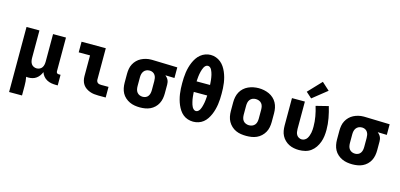

<svg xmlns="http://www.w3.org/2000/svg" viewBox="-82 -1330 4363 2096"><g transform="rotate(15 2100.0 -282.0)"><path d="M77 215V-520H223V-210Q223 -192 226.5 -174.5Q230 -157 239.5 -142.5Q249 -128 265.5 -120Q282 -112 300 -112Q318 -112 334.5 -120Q351 -128 360.5 -142.5Q370 -157 373.5 -174.5Q377 -192 377 -210V-520H523V-140Q523 -134 524.5 -128.5Q526 -123 530 -119Q534 -115 539.5 -113.5Q545 -112 551 -112H571V8H551Q524 8 498 3.5Q472 -1 448.5 -13.5Q425 -26 408 -46.5Q391 -67 383 -92Q374 -70 360.5 -51Q347 -32 328 -18Q309 -4 286 2Q263 8 240 8Q233 8 226.5 7.5Q220 7 214 6Q219 31 221 56.5Q223 82 223 107V215Z M1027 0Q1003 0 978.5 -3Q954 -6 931 -14.5Q908 -23 887.5 -37Q867 -51 853 -71.5Q839 -92 833 -116Q827 -140 827 -165V-400H699V-520H973V-165Q973 -155 977 -145.5Q981 -136 989 -130Q997 -124 1007 -122Q1017 -120 1027 -120H1111V0Z M1499 8Q1469 8 1439 3Q1409 -2 1382 -14.5Q1355 -27 1332 -47.5Q1309 -68 1295 -94Q1281 -120 1275 -150Q1269 -180 1269 -210V-310Q1269 -339 1274 -367.5Q1279 -396 1292.5 -421.5Q1306 -447 1326.5 -467.5Q1347 -488 1372.5 -501Q1398 -514 1426.5 -521Q1455 -528 1483 -528Q1488 -528 1492 -528Q1496 -528 1500 -528L1781 -520V-400L1678 -403Q1688 -395 1697 -384.5Q1706 -374 1712 -362Q1718 -350 1720.5 -336.5Q1723 -323 1723 -310V-210Q1723 -180 1717.5 -151Q1712 -122 1698.5 -95.5Q1685 -69 1663 -48Q1641 -27 1614.5 -14.5Q1588 -2 1558.5 3Q1529 8 1499 8ZM1499 -112Q1517 -112 1533.5 -119.5Q1550 -127 1560 -142Q1570 -157 1573.5 -174.5Q1577 -192 1577 -210V-310Q1577 -327 1574 -344Q1571 -361 1562 -375.5Q1553 -390 1538 -398.5Q1523 -407 1506 -408H1500Q1499 -408 1497.5 -408Q1496 -408 1495 -408Q1477 -408 1460.5 -400Q1444 -392 1433.5 -377.5Q1423 -363 1419 -345.5Q1415 -328 1415 -310V-210Q1415 -192 1419 -173.5Q1423 -155 1434.5 -140.5Q1446 -126 1463 -119Q1480 -112 1499 -112Z M2100 8Q2069 8 2039.5 -1.5Q2010 -11 1986.5 -30Q1963 -49 1946 -74.5Q1929 -100 1917 -128Q1905 -156 1897 -186Q1889 -216 1884.5 -246Q1880 -276 1878.5 -306.5Q1877 -337 1877 -368Q1877 -398 1878.5 -428.5Q1880 -459 1884.5 -489.5Q1889 -520 1897 -549.5Q1905 -579 1917 -607Q1929 -635 1946 -660.5Q1963 -686 1987 -705.5Q2011 -725 2040 -735.5Q2069 -746 2100 -746Q2131 -746 2160 -735.5Q2189 -725 2213 -705.5Q2237 -686 2254 -660.5Q2271 -635 2283 -607Q2295 -579 2303 -549.5Q2311 -520 2315.5 -489.5Q2320 -459 2321.5 -428.5Q2323 -398 2323 -367Q2323 -337 2321.5 -306.5Q2320 -276 2315.5 -246Q2311 -216 2303 -186Q2295 -156 2283 -128Q2271 -100 2254 -74.5Q2237 -49 2213.5 -30Q2190 -11 2160 -1.5Q2130 8 2100 8ZM2024 -427H2176Q2175 -441 2174 -455Q2173 -469 2171.5 -483Q2170 -497 2167.5 -511Q2165 -525 2162 -538.5Q2159 -552 2154 -565.5Q2149 -579 2143 -591.5Q2137 -604 2126 -613.5Q2115 -623 2101 -623Q2086 -623 2075 -613.5Q2064 -604 2057.5 -591.5Q2051 -579 2046.5 -566Q2042 -553 2038.5 -539Q2035 -525 2032.5 -511Q2030 -497 2028.5 -483.5Q2027 -470 2026 -455.5Q2025 -441 2024 -427ZM2100 -112Q2114 -112 2125 -121.5Q2136 -131 2143 -143.5Q2150 -156 2154 -169.5Q2158 -183 2161.5 -196.5Q2165 -210 2167.5 -224Q2170 -238 2171.5 -252Q2173 -266 2174 -280Q2175 -294 2176 -308H2024Q2025 -294 2026 -280Q2027 -266 2028.5 -252Q2030 -238 2032.5 -224Q2035 -210 2038.5 -196.5Q2042 -183 2046 -169.5Q2050 -156 2057 -143.5Q2064 -131 2075 -121.5Q2086 -112 2100 -112Z M2700 8Q2670 8 2640 3.5Q2610 -1 2582.5 -13.5Q2555 -26 2532.5 -47Q2510 -68 2495.5 -94Q2481 -120 2475 -150Q2469 -180 2469 -210V-310Q2469 -340 2475 -370Q2481 -400 2495.5 -426.5Q2510 -453 2532.5 -473.5Q2555 -494 2582.5 -506.5Q2610 -519 2640 -525Q2670 -531 2700 -531Q2730 -531 2760 -525Q2790 -519 2817.5 -506.5Q2845 -494 2867.5 -473.5Q2890 -453 2904.5 -426.5Q2919 -400 2925 -370Q2931 -340 2931 -310V-210Q2931 -180 2925 -150Q2919 -120 2904.5 -94Q2890 -68 2867.5 -47Q2845 -26 2817.5 -13.5Q2790 -1 2760 3.5Q2730 8 2700 8ZM2700 -112Q2718 -112 2736 -119Q2754 -126 2765.5 -140.5Q2777 -155 2781 -173.5Q2785 -192 2785 -210V-310Q2785 -329 2781 -347.5Q2777 -366 2765 -380.5Q2753 -395 2735 -401.5Q2717 -408 2699 -408Q2680 -408 2663 -401Q2646 -394 2634.5 -379.5Q2623 -365 2619 -346.5Q2615 -328 2615 -310V-210Q2615 -192 2619 -173.5Q2623 -155 2634.5 -140.5Q2646 -126 2664 -119Q2682 -112 2700 -112Z M3296 8Q3267 8 3238 2.5Q3209 -3 3183 -16Q3157 -29 3135.5 -50Q3114 -71 3100.5 -97Q3087 -123 3082 -152Q3077 -181 3077 -210V-520H3223V-210Q3223 -193 3226 -175.5Q3229 -158 3238 -143.5Q3247 -129 3263 -120.5Q3279 -112 3296 -112Q3313 -112 3329 -121Q3345 -130 3354.5 -144.5Q3364 -159 3370 -176Q3376 -193 3379.5 -210Q3383 -227 3384 -245Q3385 -263 3385 -280Q3385 -337 3375 -393.5Q3365 -450 3348 -505L3488 -540Q3507 -477 3519 -412Q3531 -347 3531 -282Q3531 -246 3526.5 -211Q3522 -176 3510 -143Q3498 -110 3478 -80.5Q3458 -51 3429.5 -30Q3401 -9 3366 -0.5Q3331 8 3296 8ZM3280 -571 3215 -629 3357 -779 3443 -701Z M3899 8Q3869 8 3839 3Q3809 -2 3782 -14.5Q3755 -27 3732 -47.5Q3709 -68 3695 -94Q3681 -120 3675 -150Q3669 -180 3669 -210V-310Q3669 -339 3674 -367.5Q3679 -396 3692.5 -421.5Q3706 -447 3726.5 -467.5Q3747 -488 3772.5 -501Q3798 -514 3826.5 -521Q3855 -528 3883 -528Q3888 -528 3892 -528Q3896 -528 3900 -528L4181 -520V-400L4078 -403Q4088 -395 4097 -384.5Q4106 -374 4112 -362Q4118 -350 4120.5 -336.5Q4123 -323 4123 -310V-210Q4123 -180 4117.5 -151Q4112 -122 4098.5 -95.5Q4085 -69 4063 -48Q4041 -27 4014.5 -14.5Q3988 -2 3958.5 3Q3929 8 3899 8ZM3899 -112Q3917 -112 3933.5 -119.5Q3950 -127 3960 -142Q3970 -157 3973.5 -174.5Q3977 -192 3977 -210V-310Q3977 -327 3974 -344Q3971 -361 3962 -375.5Q3953 -390 3938 -398.5Q3923 -407 3906 -408H3900Q3899 -408 3897.5 -408Q3896 -408 3895 -408Q3877 -408 3860.5 -400Q3844 -392 3833.5 -377.5Q3823 -363 3819 -345.5Q3815 -328 3815 -310V-210Q3815 -192 3819 -173.5Q3823 -155 3834.5 -140.5Q3846 -126 3863 -119Q3880 -112 3899 -112Z"/></g></svg>

Font: Iosevka Custom Heavy Extended
Style: Regular
Weight: 900
Width: 7
Monospace: yes
Designer: Belleve Invis
Foundry: Belleve Invis
Version: Version 11.2.4; ttfautohint (v1.8.4)